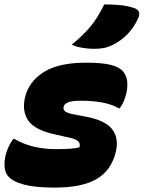

<svg xmlns="http://www.w3.org/2000/svg" viewBox="-36 -842 653 873"><path d="M218 -164Q260 -164 285.5 -166Q311 -168 325 -172Q330 -187 321 -198Q312 -209 280 -216L209 -232Q121 -252 92.5 -294Q64 -336 77 -396Q93 -469 161 -513Q229 -557 355 -557Q428 -557 467.5 -547Q507 -537 523 -518Q540 -499 542.5 -470Q545 -441 537 -412Q528 -377 509 -350H503Q477 -366 433.5 -375Q390 -384 330 -384Q289 -384 272 -376Q255 -368 253 -356Q251 -343 261 -335Q271 -327 305 -321L352 -312Q441 -296 473.5 -255Q506 -214 490 -149Q469 -66 402.5 -27.5Q336 11 212 11Q124 11 72 -3Q20 -17 0 -42Q-13 -58 -15 -82Q-17 -106 -11 -134Q-1 -176 24 -210H30Q74 -185 120 -174.5Q166 -164 218 -164ZM438 -822Q479 -822 512.5 -818.5Q546 -815 578 -804Q607 -792 592 -758Q553 -675 475 -637Q457 -628 438 -624Q419 -620 390 -620Q367 -620 339 -624.5Q311 -629 290 -639Q342 -681 375.5 -721.5Q409 -762 438 -822Z"/></svg>

Font: Recursive Sn Csl St Blk
Style: Italic
Weight: 900
Italic angle: -15°
Version: Version 1.079;hotconv 1.0.112;makeotfexe 2.5.65598; ttfautoh